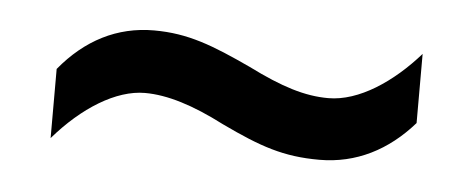

<svg xmlns="http://www.w3.org/2000/svg" viewBox="-26 -459 526 213"><g transform="rotate(5 236.5 -352.5)"><path d="M224 -320C268 -299 294 -290 334 -290C375 -290 410 -308 438 -340V-417C409 -384 372 -359 338 -359C312 -359 286 -367 248 -386C205 -406 177 -417 139 -417C98 -417 63 -399 35 -365V-288C66 -324 103 -347 135 -347C160 -347 189 -338 224 -320Z"/></g></svg>

Font: Noto Sans Gujarati UI Condensed
Style: Regular
Weight: 400
Width: 3
Designer: Jelle Bosma - Monotype Design Team, Universal Thirst
Foundry: Monotype Imaging Inc.
Version: Version 2.106